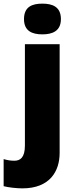

<svg xmlns="http://www.w3.org/2000/svg" viewBox="-71 -796 415 1056"><path d="M61 -691C61 -625 106 -607 162 -607C217 -607 264 -625 264 -691C264 -759 217 -776 162 -776C106 -776 61 -759 61 -691ZM52 240C204 240 257 145 257 45V-553H66V5C66 72 39 88 8 88C-14 88 -30 85 -51 79V228C-25 235 21 240 52 240Z"/></svg>

Font: Noto Sans Gurmukhi Black
Style: Regular
Weight: 900
Designer: Jelle Bosma - Monotype Design Team
Foundry: Monotype Imaging Inc.
Version: Version 2.004